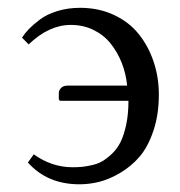

<svg xmlns="http://www.w3.org/2000/svg" viewBox="-20 -462 462 494"><path d="M307.1 -241.7Q304.2 -272 293.5 -299.6Q282.7 -327.1 265.1 -349.4Q247.6 -371.6 220.9 -384.8Q194.3 -397.9 162.1 -397.9Q106 -397.9 53.7 -347.7L36.6 -365.2Q43.9 -376.5 54.2 -387.2Q64.5 -397.9 82.5 -411.6Q100.6 -425.3 127.7 -433.6Q154.8 -441.9 186 -441.9Q234.4 -441.9 273.7 -423.3Q313 -404.8 337.6 -373.5Q362.3 -342.3 375.5 -302.5Q388.7 -262.7 388.7 -218.8Q388.7 -166.5 374.5 -125Q360.4 -83.5 338.9 -58.6Q317.4 -33.7 289.1 -17.1Q260.7 -0.5 235.1 5.9Q209.5 12.2 184.6 12.2Q101.6 12.2 51.8 -43.9L66.9 -64.9Q113.3 -31.7 166.5 -31.7Q179.2 -31.7 188.7 -32.5Q198.2 -33.2 214.4 -36.6Q230.5 -40 242.2 -46.6Q253.9 -53.2 267.6 -65.9Q281.2 -78.6 290 -96.2Q298.8 -113.8 304.7 -141.1Q310.5 -168.5 310.5 -202.6H136.7Q131.3 -202.6 131.3 -208.5V-222.2Q131.3 -229.5 137 -235.6Q142.6 -241.7 154.3 -241.7Z"/></svg>

Font: Libertinage
Style: l
Weight: 400
Designer: OSP
Foundry: OSP
Version: Version 1.0; 2008; OFL relea